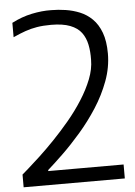

<svg xmlns="http://www.w3.org/2000/svg" viewBox="-57 -889 654 932"><g transform="rotate(-5 269.5 -422.5)"><path d="M20 -62Q27 -68 50.5 -88.5Q74 -109 108.5 -141Q143 -173 182.5 -214Q222 -255 260.5 -301Q299 -347 330.5 -396.5Q362 -446 381 -494.5Q400 -543 400 -588Q401 -628 394 -662Q387 -696 368.5 -721Q350 -746 314 -760Q278 -774 221 -774Q182 -774 152 -769Q122 -764 95 -754.5Q68 -745 35 -730V-800Q83 -825 133 -835.5Q183 -846 228 -845Q262 -845 298 -839.5Q334 -834 367 -820.5Q400 -807 426.5 -781Q453 -755 468.5 -713.5Q484 -672 484 -611Q484 -544 459.5 -478Q435 -412 396 -351.5Q357 -291 311 -238Q265 -185 221.5 -143Q178 -101 146 -73V-68H513V0H20Z"/></g></svg>

Font: Matangi Medium
Style: Regular
Weight: 500
Designer: Prashant Pant
Foundry: The Graphic Ant
Version: Version 3.002